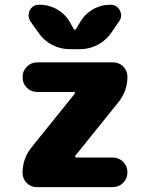

<svg xmlns="http://www.w3.org/2000/svg" viewBox="-20 -810 619 810"><path d="M291 -687.5Q293 -684.6 295.9 -684.6Q298.8 -684.6 300.8 -687.5L317.4 -715.8Q336.9 -750 371.1 -770Q405.3 -790 444.3 -790H445.3Q472.7 -790 485.4 -766.6Q491.2 -754.9 491.2 -745.1Q491.2 -732.4 482.4 -719.7L450.2 -672.9Q427.7 -639.6 392.6 -621.1Q357.4 -602.5 317.4 -602.5H274.4Q234.4 -602.5 199.2 -621.1Q164.1 -639.6 141.6 -672.9L108.4 -719.7Q100.6 -732.4 100.6 -745.1Q100.6 -755.9 105.5 -766.6Q118.2 -790 145.5 -790H148.4Q187.5 -790 221.7 -770Q255.9 -750 275.4 -715.8ZM294.9 -414.1Q296.9 -417 295.4 -419.4Q293.9 -421.9 291 -421.9H137.7Q111.3 -421.9 93.3 -439.9Q75.2 -458 75.2 -484.4Q75.2 -510.7 93.3 -528.8Q111.3 -546.9 137.7 -546.9H457Q482.4 -546.9 500 -529.3Q517.6 -511.7 517.6 -486.3Q517.6 -426.8 480.5 -379.9L297.9 -153.3Q295.9 -150.4 297.4 -147.9Q298.8 -145.5 301.8 -145.5H455.1Q481.4 -145.5 499.5 -127.4Q517.6 -109.4 517.6 -83Q517.6 -56.6 499.5 -38.6Q481.4 -20.5 455.1 -20.5H134.8Q110.4 -20.5 92.8 -38.1Q75.2 -55.7 75.2 -80.1Q75.2 -140.6 112.3 -187.5Z"/></svg>

Font: Gen Jyuu GothicX Heavy
Style: Bold
Weight: 900
Designer: [Source Han Sans]
Ryoko NISHIZUKA  (kana & ideographs); Paul D. Hunt (Latin, Greek & Cyrillic); Wenlong ZHANG  (bopomofo
Version: Version 1.002.20150607